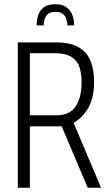

<svg xmlns="http://www.w3.org/2000/svg" viewBox="-20 -886 511 906"><path d="M64 0V-686H241Q314 -686 353.5 -661.5Q393 -637 408.5 -595.5Q424 -554 424 -501Q424 -424 396 -376Q368 -328 327 -307L457 0H394L271 -290H121V0ZM121 -342H246Q309 -342 337 -384Q365 -426 365 -497Q365 -539 355 -569.5Q345 -600 317 -617.5Q289 -635 235 -635H121ZM153 -766Q153 -791 160 -813.5Q167 -836 185.5 -851Q204 -866 241 -866Q275 -866 294.5 -851Q314 -836 322 -813.5Q330 -791 330 -766H298Q298 -777 294 -792.5Q290 -808 278.5 -819Q267 -830 241 -830Q217 -830 205 -819Q193 -808 189.5 -792.5Q186 -777 186 -766Z"/></svg>

Font: Archivo ExtraCondensed ExtraLight
Style: Regular
Weight: 250
Width: 2
Designer: Hector Gatti
Foundry: Omnibus-Type
Version: Version 2.001